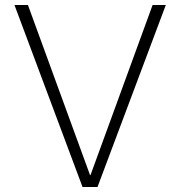

<svg xmlns="http://www.w3.org/2000/svg" viewBox="-20 -750 723 770"><path d="M92 -730 341 -48H343L592 -730H645L371 0H311L38 -730Z"/></svg>

Font: M PLUS 1p Light
Style: Regular
Weight: 300
Version: Version 1.061